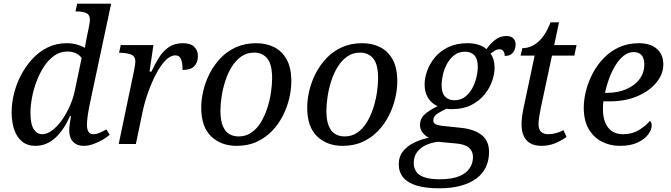

<svg xmlns="http://www.w3.org/2000/svg" viewBox="-20 -780 3632 1040"><path d="M172 10Q128 10 99 -14Q70 -38 56.5 -79.5Q43 -121 43 -173Q43 -220 55.5 -271.5Q68 -323 93 -371.5Q118 -420 154 -459.5Q190 -499 237 -522.5Q284 -546 341 -546Q370 -546 395.5 -539Q421 -532 440 -521Q442 -534 445 -551.5Q448 -569 450 -578L460 -626Q463 -640 465 -652.5Q467 -665 467 -671Q467 -701 446.5 -709.5Q426 -718 397 -718H389L398 -760H582L466 -215Q464 -204 460 -183Q456 -162 453.5 -140Q451 -118 451 -104Q451 -79 459.5 -66Q468 -53 484 -53Q501 -53 519 -60.5Q537 -68 556 -79L574 -50Q560 -37 536 -23Q512 -9 485 0.5Q458 10 433 10Q397 10 376 -12Q355 -34 355 -73Q355 -86 357.5 -106Q360 -126 365 -151H359Q325 -74 278 -32Q231 10 172 10ZM208 -53Q234 -53 261.5 -73Q289 -93 313.5 -127Q338 -161 357 -203Q376 -245 385 -288L422 -465Q411 -483 390 -492Q369 -501 346 -501Q306 -501 274 -478.5Q242 -456 218 -419Q194 -382 177.5 -338Q161 -294 153 -249.5Q145 -205 145 -169Q145 -107 163 -80Q181 -53 208 -53Z M707 -402Q710 -416 711.5 -429.5Q713 -443 713 -447Q713 -477 687.5 -485.5Q662 -494 633 -494H625L634 -536H811L790 -392H800Q819 -433 841 -468Q863 -503 894 -524.5Q925 -546 970 -546Q1012 -546 1032 -526.5Q1052 -507 1052 -477Q1052 -442 1032.5 -421.5Q1013 -401 969 -401Q969 -437 961 -458.5Q953 -480 929 -480Q903 -480 876.5 -453Q850 -426 826.5 -381.5Q803 -337 784 -284.5Q765 -232 754 -182L716 0H623Z M1262 10Q1177 10 1123.5 -41.5Q1070 -93 1070 -197Q1070 -241 1081.5 -289.5Q1093 -338 1116.5 -383.5Q1140 -429 1175.5 -466Q1211 -503 1259 -524.5Q1307 -546 1368 -546Q1421 -546 1464 -525Q1507 -504 1532.5 -458.5Q1558 -413 1558 -339Q1558 -296 1547 -248.5Q1536 -201 1513 -155Q1490 -109 1455 -72Q1420 -35 1372 -12.5Q1324 10 1262 10ZM1273 -41Q1312 -41 1342 -62Q1372 -83 1393 -117.5Q1414 -152 1427.5 -193.5Q1441 -235 1447.5 -277.5Q1454 -320 1454 -356Q1454 -431 1428 -463Q1402 -495 1356 -495Q1317 -495 1287 -474Q1257 -453 1235.5 -418.5Q1214 -384 1200.5 -342Q1187 -300 1180.5 -257.5Q1174 -215 1174 -179Q1174 -129 1186.5 -98.5Q1199 -68 1221 -54.5Q1243 -41 1273 -41Z M1836 10Q1751 10 1697.5 -41.5Q1644 -93 1644 -197Q1644 -241 1655.5 -289.5Q1667 -338 1690.5 -383.5Q1714 -429 1749.5 -466Q1785 -503 1833 -524.5Q1881 -546 1942 -546Q1995 -546 2038 -525Q2081 -504 2106.5 -458.5Q2132 -413 2132 -339Q2132 -296 2121 -248.5Q2110 -201 2087 -155Q2064 -109 2029 -72Q1994 -35 1946 -12.5Q1898 10 1836 10ZM1847 -41Q1886 -41 1916 -62Q1946 -83 1967 -117.5Q1988 -152 2001.5 -193.5Q2015 -235 2021.5 -277.5Q2028 -320 2028 -356Q2028 -431 2002 -463Q1976 -495 1930 -495Q1891 -495 1861 -474Q1831 -453 1809.5 -418.5Q1788 -384 1774.5 -342Q1761 -300 1754.5 -257.5Q1748 -215 1748 -179Q1748 -129 1760.5 -98.5Q1773 -68 1795 -54.5Q1817 -41 1847 -41Z M2358 240Q2285 240 2236.5 225Q2188 210 2164 181Q2140 152 2140 110Q2140 68 2163.5 39Q2187 10 2224.5 -8Q2262 -26 2303 -34Q2284 -43 2269.5 -61Q2255 -79 2255 -103Q2255 -135 2276 -156.5Q2297 -178 2350 -205Q2317 -220 2298.5 -250Q2280 -280 2280 -323Q2280 -358 2294 -397Q2308 -436 2336.5 -470Q2365 -504 2409 -525Q2453 -546 2512 -546Q2542 -546 2568.5 -538.5Q2595 -531 2615 -514Q2635 -543 2662 -564Q2689 -585 2723 -585Q2748 -585 2760.5 -572Q2773 -559 2773 -539Q2773 -525 2767.5 -510.5Q2762 -496 2749.5 -486.5Q2737 -477 2714 -477Q2714 -492 2707 -502.5Q2700 -513 2686 -513Q2672 -513 2660 -505.5Q2648 -498 2637 -490Q2648 -475 2653.5 -455.5Q2659 -436 2659 -413Q2659 -379 2645.5 -340.5Q2632 -302 2604 -267.5Q2576 -233 2532.5 -211Q2489 -189 2430 -189Q2425 -189 2419.5 -189Q2414 -189 2408.5 -189.5Q2403 -190 2398 -191Q2376 -181 2351.5 -166Q2327 -151 2327 -128Q2327 -112 2341.5 -106Q2356 -100 2378 -98L2474 -88Q2548 -81 2588.5 -49Q2629 -17 2629 43Q2629 88 2612 124.5Q2595 161 2561 186.5Q2527 212 2476.5 226Q2426 240 2358 240ZM2362 191Q2428 191 2467.5 174.5Q2507 158 2524.5 130.5Q2542 103 2542 71Q2542 39 2520 20Q2498 1 2449 -3L2352 -12Q2318 -8 2288 5.5Q2258 19 2239.5 43.5Q2221 68 2221 104Q2221 129 2234 149Q2247 169 2278 180Q2309 191 2362 191ZM2441 -237Q2475 -237 2499 -255.5Q2523 -274 2538.5 -302.5Q2554 -331 2561 -362Q2568 -393 2568 -418Q2568 -461 2549.5 -480.5Q2531 -500 2499 -500Q2465 -500 2441 -481.5Q2417 -463 2401.5 -434.5Q2386 -406 2379 -375Q2372 -344 2372 -319Q2372 -276 2391 -256.5Q2410 -237 2441 -237Z M2914 10Q2878 10 2854 -3Q2830 -16 2817.5 -42Q2805 -68 2805 -107Q2805 -125 2808 -148.5Q2811 -172 2815 -191L2876 -479H2800L2809 -519Q2830 -519 2851 -526.5Q2872 -534 2892 -550.5Q2912 -567 2929.5 -593.5Q2947 -620 2962 -659H3008L2982 -536H3103L3091 -479H2970L2909 -194Q2904 -169 2900.5 -146.5Q2897 -124 2897 -108Q2897 -79 2911 -66Q2925 -53 2950 -53Q2971 -53 2993.5 -59.5Q3016 -66 3032 -75L3049 -38Q3019 -17 2985.5 -3.5Q2952 10 2914 10Z M3337 10Q3284 10 3239.5 -13Q3195 -36 3168.5 -81.5Q3142 -127 3142 -197Q3142 -241 3154.5 -289.5Q3167 -338 3191 -383.5Q3215 -429 3251 -466Q3287 -503 3334.5 -524.5Q3382 -546 3440 -546Q3503 -546 3538 -515.5Q3573 -485 3573 -431Q3573 -379 3535.5 -333Q3498 -287 3432.5 -259Q3367 -231 3283 -231H3248Q3247 -220 3246.5 -209.5Q3246 -199 3246 -189Q3246 -125 3274 -89Q3302 -53 3356 -53Q3404 -53 3441.5 -76Q3479 -99 3500 -125Q3510 -118 3510 -100Q3510 -78 3491.5 -52.5Q3473 -27 3435 -8.5Q3397 10 3337 10ZM3267 -277Q3326 -277 3371.5 -296.5Q3417 -316 3443.5 -350.5Q3470 -385 3470 -431Q3470 -465 3455 -481.5Q3440 -498 3412 -498Q3384 -498 3359 -478.5Q3334 -459 3314 -426.5Q3294 -394 3279.5 -355Q3265 -316 3257 -277Z"/></svg>

Font: Noto Serif
Style: Italic
Weight: 400
Italic angle: -12°
Designer: Monotype Design Team
Foundry: Monotype Imaging Inc.
Version: Version 2.013